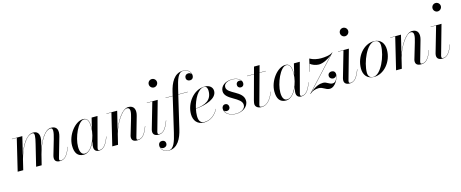

<svg xmlns="http://www.w3.org/2000/svg" viewBox="-49 -1582 6393 2663"><g transform="rotate(-15 3147.0 -250.0)"><path d="M369.5 0 406.5 -148.5C446 -298 529 -461.5 622 -461.5C658.5 -461.5 654 -403.5 626 -308L563 -92C560.5 -82 556.5 -68.5 556.5 -54C556.5 -16 577 10 630 10C703.5 10 742.5 -38 785.5 -153L782.5 -154C740.5 -40 699.5 3.5 644 3.5C631.5 3.5 624 -3 624 -13.5C624 -21 625 -28 627 -34L709 -319.5C732.5 -400.5 719 -469.5 629.5 -469.5C539 -469.5 464.5 -339 420.5 -207L448 -319.5C468 -400.5 453.5 -469.5 372 -469.5C274 -469.5 196 -332 152 -196.5L215 -460H65V-456.5H134.5L25 0H105L141 -149C181 -298.5 268 -461.5 361 -461.5C397.5 -461.5 389 -405 365 -308L290 0Z M1173.5 -324C1173.5 -397.5 1163 -470 1090.5 -470C973 -470 847 -305.5 847 -152.5C847 -50 884.5 10 973.5 10C1045 10 1101.5 -59 1136 -143.5L1125 -85C1124 -78 1123 -69 1123 -58C1123 -18 1144 10 1191 10C1257.5 10 1297.5 -38 1340.5 -153L1337.5 -154C1295.5 -41.5 1255.5 4 1199.5 4C1184.5 4 1179 -4.5 1179 -16C1179 -20.5 1179.5 -26.5 1181 -32L1294.5 -460H1210L1173 -305.5C1173.5 -312 1173.5 -318 1173.5 -324ZM1170 -324C1170 -192.5 1090 -1 991 -1C950 -1 923 -37.5 923 -117.5C923 -247.5 1014 -463 1100.5 -463C1155.5 -463 1170 -401.5 1170 -324Z M1493.5 -456.5 1383.5 0H1466L1501.5 -147C1542.5 -296.5 1648.5 -457 1715 -457C1772 -457 1758.5 -385.5 1735.5 -308L1670 -87C1667 -78 1663.5 -67.5 1663.5 -53C1663.5 -10 1690 10 1742 10C1815.5 10 1854.5 -38 1897.5 -153L1894.5 -154C1852.5 -41.5 1813 3.5 1754.5 3.5C1739.5 3.5 1735.5 -5 1735.5 -15.5C1735.5 -20.5 1736.5 -27.5 1738.5 -33.5L1820 -319.5C1843.5 -400 1824 -469.5 1737.5 -469.5C1645.5 -469.5 1552.5 -309.5 1510.5 -186L1577 -460H1422V-456.5Z M2094 -700C2094 -667 2120.5 -639.5 2153.5 -639.5C2186.5 -639.5 2214 -667 2214 -700C2214 -733 2186.5 -760 2153.5 -760C2120.5 -760 2094 -733 2094 -700ZM2198.5 -153 2195.5 -154C2152.5 -41 2115 4 2056.5 4C2041.5 4 2037 -5.5 2037 -17C2037 -21.5 2037 -27.5 2039 -33L2159 -460H2002.5V-456.5H2080.5L1973.5 -85C1971 -74 1969 -63 1969 -53C1969 -15 1994 10 2046 10C2117.5 10 2155 -38 2198.5 -153Z M2271 -460V-456.5H2373.5L2257.5 40C2230 159.5 2198 256.5 2127.5 256.5C2064 256.5 2031.5 220.5 2022 185C2030.5 200 2048.5 205.5 2064 205.5C2093 205.5 2118 187.5 2118 155C2118 120 2092 105.5 2067 105.5C2036.5 105.5 2015 126.5 2015 162.5C2015 204 2047.5 260 2127.5 260C2256.5 260 2315 134 2343.5 11.5L2453.5 -456.5H2591V-460H2454.5L2473.5 -540C2501.5 -659.5 2531.5 -756.5 2601.5 -756.5C2667.5 -756.5 2699.5 -717.5 2708.5 -682.5C2699 -698 2679 -705.5 2662 -705.5C2632.5 -705.5 2610.5 -685 2610.5 -655C2610.5 -620 2637.5 -605.5 2663 -605.5C2693.5 -605.5 2714.5 -626.5 2714.5 -662.5C2714.5 -704 2681.5 -760 2601.5 -760C2473 -760 2415 -635 2386 -511.5L2374 -460Z M2627 -102.5C2627 -133.5 2631.5 -168 2639 -203.5C2787.5 -215.5 2947 -269.5 2947 -377C2947 -429.5 2905.5 -470 2833.5 -470C2673 -470 2553 -303.5 2553 -150C2553 -55 2605 10 2701 10C2797.5 10 2868 -53 2907 -129L2904.5 -130.5C2865 -55.5 2796.5 4.5 2708.5 4.5C2662 4.5 2627 -20.5 2627 -102.5ZM2826.5 -466.5C2862.5 -466.5 2873 -431.5 2873 -398C2873 -269 2783.5 -219 2639.5 -207C2667.5 -332.5 2738.5 -466.5 2826.5 -466.5Z M3339.5 -132C3339.5 -275 3108.5 -287.5 3108.5 -387.5C3108.5 -445 3175.5 -465.5 3226.5 -465.5C3289.5 -465.5 3332.5 -441.5 3350.5 -412.5C3343 -419.5 3332.5 -423.5 3319.5 -423.5C3292 -423.5 3272.5 -402.5 3272.5 -376.5C3272.5 -344 3295 -328.5 3319.5 -328.5C3343 -328.5 3364.5 -344 3364.5 -380C3364.5 -422 3314.5 -469 3226.5 -469C3128.5 -469 3058.5 -416 3058.5 -342C3058.5 -216 3294.5 -195.5 3294.5 -84C3294.5 -19 3218 6.5 3162.5 6.5C3090.5 6.5 3021 -23.5 3005.5 -80.5C3013.5 -67.5 3029 -62 3046 -62C3071 -62 3094 -78.5 3094 -109C3094 -138.5 3075 -159.5 3047.5 -159.5C3016 -159.5 2997.5 -134.5 2997.5 -105C2997.5 -30.5 3079 10 3163 10C3249.5 10 3339.5 -43 3339.5 -132Z M3704 -163 3701 -164C3658.5 -55.5 3603 5 3532 5C3511.5 5 3501 -2 3501 -13C3501 -22 3503.5 -31.5 3505.5 -38.5L3620 -456.5H3711V-460H3621L3648.5 -560H3568.5L3541.5 -460H3441V-456.5H3540.5L3446.5 -110C3441.5 -90 3437.5 -68.5 3437.5 -58C3437.5 -23.5 3464 10 3526 10C3604.5 10 3661 -53 3704 -163Z M4078 -324C4078 -397.5 4067.5 -470 3995 -470C3877.5 -470 3751.5 -305.5 3751.5 -152.5C3751.5 -50 3789 10 3878 10C3949.5 10 4006 -59 4040.5 -143.5L4029.5 -85C4028.5 -78 4027.5 -69 4027.5 -58C4027.5 -18 4048.5 10 4095.5 10C4162 10 4202 -38 4245 -153L4242 -154C4200 -41.5 4160 4 4104 4C4089 4 4083.5 -4.5 4083.5 -16C4083.5 -20.5 4084 -26.5 4085.5 -32L4199 -460H4114.5L4077.5 -305.5C4078 -312 4078 -318 4078 -324ZM4074.5 -324C4074.5 -192.5 3994.5 -1 3895.5 -1C3854.5 -1 3827.5 -37.5 3827.5 -117.5C3827.5 -247.5 3918.5 -463 4005 -463C4060 -463 4074.5 -401.5 4074.5 -324Z M4295.5 -290H4299L4325 -397.5C4351 -374.5 4402.5 -354.5 4446.5 -354.5C4506 -354.5 4580.5 -392 4639 -439.5L4224.5 7.5L4225.5 8L4227.5 10C4259.5 -22 4307 -39 4355 -39C4421 -39 4444.5 10 4505.5 10C4588 10 4642 -110 4642 -160C4642 -201 4618 -217 4587.5 -217C4562.5 -217 4535.5 -201 4535.5 -166C4535.5 -135.5 4563.5 -116.5 4588 -116.5C4608.5 -116.5 4629 -126.5 4637.5 -147.5C4633 -112 4610 -52 4565 -52C4511 -52 4488 -95 4434.5 -95C4385.5 -95 4328.5 -78 4245.5 -9.5L4669.5 -467L4666.5 -469.5C4634.5 -437.5 4545 -430.5 4497 -430.5C4451 -430.5 4391 -439 4337.5 -469.5Z M4839 -700C4839 -667 4865.5 -639.5 4898.5 -639.5C4931.5 -639.5 4959 -667 4959 -700C4959 -733 4931.5 -760 4898.5 -760C4865.5 -760 4839 -733 4839 -700ZM4943.5 -153 4940.5 -154C4897.5 -41 4860 4 4801.5 4C4786.5 4 4782 -5.5 4782 -17C4782 -21.5 4782 -27.5 4784 -33L4904 -460H4747.5V-456.5H4825.5L4718.5 -85C4716 -74 4714 -63 4714 -53C4714 -15 4739 10 4791 10C4862.5 10 4900 -38 4943.5 -153Z M5142.5 10C5283.5 10 5410.5 -135 5410.5 -310C5410.5 -400 5363 -470 5262 -470C5121 -470 4994 -324.5 4994 -149.5C4994 -59.5 5041.5 10 5142.5 10ZM5133 6.5C5082 6.5 5058.5 -24.5 5058.5 -73.5C5058.5 -222.5 5163 -466 5272 -466C5323 -466 5346.5 -435 5346.5 -386C5346.5 -237 5242 6.5 5133 6.5Z M5568.5 -456.5 5458.5 0H5541L5576.5 -147C5617.5 -296.5 5723.5 -457 5790 -457C5847 -457 5833.5 -385.5 5810.5 -308L5745 -87C5742 -78 5738.5 -67.5 5738.5 -53C5738.5 -10 5765 10 5817 10C5890.5 10 5929.5 -38 5972.5 -153L5969.5 -154C5927.5 -41.5 5888 3.5 5829.5 3.5C5814.5 3.5 5810.5 -5 5810.5 -15.5C5810.5 -20.5 5811.5 -27.5 5813.5 -33.5L5895 -319.5C5918.5 -400 5899 -469.5 5812.5 -469.5C5720.5 -469.5 5627.5 -309.5 5585.5 -186L5652 -460H5497V-456.5Z M6169 -700C6169 -667 6195.5 -639.5 6228.5 -639.5C6261.5 -639.5 6289 -667 6289 -700C6289 -733 6261.5 -760 6228.5 -760C6195.5 -760 6169 -733 6169 -700ZM6273.5 -153 6270.5 -154C6227.5 -41 6190 4 6131.5 4C6116.5 4 6112 -5.5 6112 -17C6112 -21.5 6112 -27.5 6114 -33L6234 -460H6077.5V-456.5H6155.5L6048.5 -85C6046 -74 6044 -63 6044 -53C6044 -15 6069 10 6121 10C6192.5 10 6230 -38 6273.5 -153Z"/></g></svg>

Font: Bodoni* 48pt
Style: Italic
Weight: 400
Italic angle: -13°
Version: Version 2.3